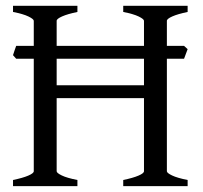

<svg xmlns="http://www.w3.org/2000/svg" viewBox="-20 -635 694 655"><path d="M173.3 -344.2H471.2V-434.6H173.3ZM607.9 -434.6H549.3V-50.8Q549.3 -44.9 567.1 -36.4Q585 -27.8 620.1 -21V0H400.4V-21Q433.6 -27.8 452.4 -35.9Q471.2 -43.9 471.2 -50.8V-300.3H173.3V-50.8Q173.3 -44.9 190.9 -36.4Q208.5 -27.8 244.1 -21V0H24.4V-21Q57.6 -27.8 76.4 -35.9Q95.2 -43.9 95.2 -50.8V-434.6H35.2L24.4 -446.8Q26.9 -454.1 29.5 -462.4Q32.2 -470.7 35.2 -478.5H95.2V-564Q95.2 -569.8 77.4 -578.6Q59.6 -587.4 24.4 -594.2V-615.2H244.1V-594.2Q210.9 -587.4 192.1 -579.1Q173.3 -570.8 173.3 -564V-478.5H471.2V-564Q471.2 -569.8 453.4 -578.6Q435.5 -587.4 400.4 -594.2V-615.2H620.1V-594.2Q586.9 -587.4 568.1 -579.1Q549.3 -570.8 549.3 -564V-478.5H607.9L620.1 -467.3Z"/></svg>

Font: Gentium Plus Eur
Style: Regular
Weight: 400
Designer: J. Victor Gaultney, Annie Olsen, Iska Routamaa, Becca Hirsbrunner
Foundry: SIL International
Version: Version 5.000